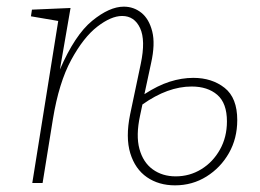

<svg xmlns="http://www.w3.org/2000/svg" viewBox="-20 -550 782 577"><path d="M371 -206 403 -358Q418 -429 401 -465.5Q384 -502 347 -502Q314 -502 272.5 -470Q231 -438 194 -370Q157 -302 139 -192L108 0H77L155 -487L73 -501L76 -521L192 -526L160 -341Q205 -445 257 -487.5Q309 -530 352 -530Q382 -530 405 -511.5Q428 -493 437.5 -455.5Q447 -418 434 -360L414 -267Q454 -293 490 -304.5Q526 -316 561 -316Q617 -316 655 -286Q693 -256 693 -189Q693 -134 668 -90Q643 -46 600.5 -19.5Q558 7 506 7Q457 7 421.5 -17.5Q386 -42 371.5 -89.5Q357 -137 371 -206ZM401 -203Q388 -143 399 -102.5Q410 -62 439 -41Q468 -20 508 -20Q550 -20 585 -41.5Q620 -63 641 -100.5Q662 -138 662 -185Q662 -240 633 -265Q604 -290 556 -290Q484 -290 408 -236Z"/></svg>

Font: Bitter ExtraLight
Style: Italic
Weight: 200
Italic angle: -9°
Designer: Sol Matas, and Bitter project Authors
Foundry: Sol Matas
Version: Version 2.001